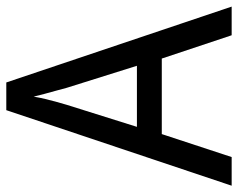

<svg xmlns="http://www.w3.org/2000/svg" viewBox="-93 -663 756 610"><g transform="rotate(-90 285.0 -358.0)"><path d="M478 0 404 -222H164L91 0H0L240 -716H328L569 0ZM311 -524Q308 -536 302.5 -555.5Q297 -575 291.5 -595.5Q286 -616 283 -629Q280 -611 275.5 -592Q271 -573 266 -555.5Q261 -538 257 -524L187 -301H381Z"/></g></svg>

Font: Noto Sans Hebrew SemiCondensed
Style: Regular
Weight: 400
Width: 4
Designer: Monotype Design Team
Foundry: Monotype Imaging Inc.
Version: Version 2.003